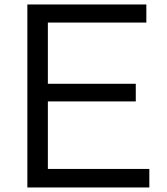

<svg xmlns="http://www.w3.org/2000/svg" viewBox="-20 -805 740 850"><path d="M101.1 -785.2H627.9V-705.1H191.9V-434.1H581.1V-356H191.9V-57.1H641.1V24.9H101.1Z"/></svg>

Font: BIZ UDPGothic
Style: Regular
Weight: 400
Designer: TypeBank Co., Ltd.
Foundry: Morisawa Inc.
Version: Version 1.051